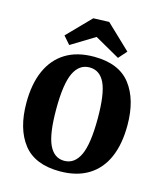

<svg xmlns="http://www.w3.org/2000/svg" viewBox="-115 -855 812 952"><g transform="rotate(15 290.5 -379.5)"><path d="M281 10Q153 10 93.5 -66.5Q34 -143 34 -276Q34 -373 64.5 -441.5Q95 -510 154 -546.5Q213 -583 300 -583Q428 -583 487.5 -506Q547 -429 547 -297Q547 -200 517 -131.5Q487 -63 427.5 -26.5Q368 10 281 10ZM292 -526Q239 -526 212 -469.5Q185 -413 185 -283Q185 -156 211 -101Q237 -46 289 -46Q342 -46 369 -103.5Q396 -161 396 -292Q396 -418 370.5 -472Q345 -526 292 -526ZM130 -647 246 -766 327 -769 452 -650 415 -608 286 -681 165 -607Z"/></g></svg>

Font: Yrsa
Style: Regular
Weight: 400
Designer: Anna Giedrys (Yrsa+Rasa design), David Brezina (Yrsa art-direction, Rasa art-direction, design)
Foundry: Rosetta Type Foundry
Version: Version 2.004